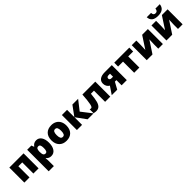

<svg xmlns="http://www.w3.org/2000/svg" viewBox="481 -2778 5005 5005"><g transform="rotate(-45 2983.0 -276.0)"><path d="M590.8 -553.2V0H399.9V-411.1H256.8V0H65.9V-553.2Z M1055.2 9.8Q1013.2 9.8 980 -4.2Q946.8 -18.1 914.1 -54.2H905.3Q914.1 3.9 914.1 18.1V240.2H723.1V-553.2H878.4L905.3 -482.9H914.1Q967.3 -563 1061 -563Q1152.8 -563 1205.1 -486.8Q1257.3 -410.6 1257.3 -277.8Q1257.3 -144 1202.9 -67.1Q1148.4 9.8 1055.2 9.8ZM991.2 -413.1Q949.2 -413.1 932.4 -383.1Q915.5 -353 914.1 -293.9V-278.8Q914.1 -207.5 933.1 -175.8Q952.1 -144 993.2 -144Q1029.8 -144 1046.4 -175.5Q1063 -207 1063 -279.8Q1063 -351.1 1046.4 -382.1Q1029.8 -413.1 991.2 -413.1Z M1894.5 -277.8Q1894.5 -142.1 1821.5 -66.2Q1748.5 9.8 1617.2 9.8Q1491.2 9.8 1416.7 -67.9Q1342.3 -145.5 1342.3 -277.8Q1342.3 -413.1 1415.3 -488Q1488.3 -563 1620.1 -563Q1701.7 -563 1764.2 -528.3Q1826.7 -493.7 1860.6 -429Q1894.5 -364.3 1894.5 -277.8ZM1536.1 -277.8Q1536.1 -206.5 1555.2 -169.2Q1574.2 -131.8 1619.1 -131.8Q1663.6 -131.8 1681.9 -169.2Q1700.2 -206.5 1700.2 -277.8Q1700.2 -348.6 1681.6 -384.8Q1663.1 -420.9 1618.2 -420.9Q1574.2 -420.9 1555.2 -385Q1536.1 -349.1 1536.1 -277.8Z M2390.6 -553.2H2601.6L2394.5 -288.1L2617.7 0H2399.4L2194.3 -280.8V0H2003.4V-553.2H2194.3V-285.2Z M3234.4 0H3043.5V-411.1H2931.2Q2915 -232.9 2890.6 -149.2Q2866.2 -65.4 2823.2 -27.8Q2780.3 9.8 2707.5 9.8Q2656.7 9.8 2621.1 -4.9V-147Q2637.2 -138.2 2664.1 -138.2Q2686 -138.2 2699.7 -160.9Q2713.4 -183.6 2723.9 -233.4Q2734.4 -283.2 2742.9 -361.3Q2751.5 -439.5 2759.3 -553.2H3234.4Z M3490.2 0H3288.1L3430.2 -210Q3387.2 -233.4 3362.3 -276.4Q3337.4 -319.3 3337.4 -376Q3337.4 -460.9 3400.6 -507.1Q3463.9 -553.2 3579.1 -553.2H3843.3V0H3652.3V-191.9H3596.2ZM3528.3 -370.1Q3528.3 -344.7 3546.4 -330.8Q3564.5 -316.9 3598.1 -316.9H3652.3V-428.2H3597.2Q3564.9 -428.2 3546.6 -413.1Q3528.3 -397.9 3528.3 -370.1Z M4488.3 -411.1H4306.2V0H4115.2V-411.1H3933.1V-553.2H4488.3Z M4748 -553.2V-414.1Q4748 -402.3 4747.8 -388.7Q4747.6 -375 4741.2 -214.8L4962.4 -553.2H5173.3V0H5003.4V-149.9Q5003.4 -228.5 5010.3 -335.9L4790 0H4578.1V-553.2Z M5475.1 -553.2V-414.1Q5475.1 -402.3 5474.9 -388.7Q5474.6 -375 5468.3 -214.8L5689.5 -553.2H5900.4V0H5730.5V-149.9Q5730.5 -228.5 5737.3 -335.9L5517.1 0H5305.2V-553.2ZM5609.4 -606Q5492.7 -606 5434.8 -651.4Q5377 -696.8 5370.1 -792H5529.3Q5531.7 -744.1 5550.3 -722.7Q5568.8 -701.2 5609.4 -701.2Q5682.6 -701.2 5689.5 -792H5851.1Q5831.1 -606 5609.4 -606Z"/></g></svg>

Font: Open Sans ExtBd
Style: Bold
Weight: 800
Foundry: Ascender Corporation
Version: Version 1.10